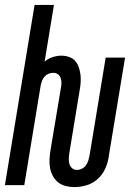

<svg xmlns="http://www.w3.org/2000/svg" viewBox="-28 -755 548 783"><path d="M275 8Q257 8 239.5 3.5Q222 -1 209 -11.5Q196 -22 187.5 -37.5Q179 -53 176 -70.5Q173 -88 174 -106.5Q175 -125 178 -143L221 -400Q223 -410 222.5 -420Q222 -430 218.5 -439Q215 -448 207 -453Q199 -458 189 -458Q179 -458 169.5 -454Q160 -450 153.5 -442.5Q147 -435 143.5 -425.5Q140 -416 138 -407L71 0H-8L113 -735H192L154 -504Q168 -516 186.5 -522Q205 -528 222 -528Q238 -528 253 -523Q268 -518 278 -507Q288 -496 293 -481.5Q298 -467 300 -452Q302 -437 301 -420.5Q300 -404 297 -388L255 -132Q253 -120 252.5 -108.5Q252 -97 255 -86.5Q258 -76 266 -69Q274 -62 286 -62Q296 -62 306 -67Q316 -72 322.5 -81Q329 -90 332 -100Q335 -110 337 -120L403 -520H482L414 -108Q410 -85 398.5 -62Q387 -39 367.5 -22.5Q348 -6 323.5 1Q299 8 275 8Z"/></svg>

Font: Iosevka Algr
Style: Italic
Weight: 400
Italic angle: -9°
Monospace: yes
Designer: Belleve Invis
Foundry: Belleve Invis
Version: Version 26.0.2; ttfautohint (v1.8.3)